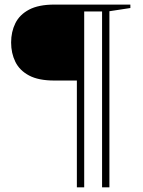

<svg xmlns="http://www.w3.org/2000/svg" viewBox="-20 -690 625 838"><path d="M347.5 127.5H315.5V-338.5H217Q148 -338.5 106.8 -360.5Q65.5 -382.5 47 -420.2Q28.5 -458 28.5 -504.5Q28.5 -551 47 -588.5Q65.5 -626 107 -648Q148.5 -670 217.5 -670H549V-655L457.5 -641V127.5H425.5V-640H347.5Z"/></svg>

Font: Newsreader 16pt ExtraLight
Style: Regular
Weight: 275
Designer: Hugues Gentile
Foundry: Production Type
Version: Version 1.003; ttfautohint (v1.8.3)